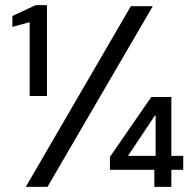

<svg xmlns="http://www.w3.org/2000/svg" viewBox="-20 -724 746 744"><path d="M95 -352V-638L28 -620V-662L118 -704H162V-352ZM80 0 487 -700H572L164 0ZM578 0V-66H406V-116L566 -348H644V-120H690V-66H644V0ZM476 -120H583V-276H580Z"/></svg>

Font: DM Sans 9pt 36pt
Style: Regular
Weight: 400
Version: Version 4.004;gftools[0.9.30]